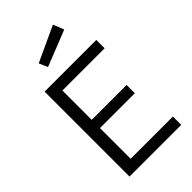

<svg xmlns="http://www.w3.org/2000/svg" viewBox="-276 -1018 1106 1106"><g transform="rotate(-45 276.5 -465.5)"><path d="M85 0V-692H506V-624H162V-385H446V-318H162V-68H506V0ZM176 -831 392 -931 418 -865 199 -778Z"/></g></svg>

Font: Titillium Web
Style: Regular
Weight: 400
Version: Version 1.002;PS 57.000;hotconv 1.0.70;makeotf.lib2.5.55311